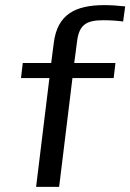

<svg xmlns="http://www.w3.org/2000/svg" viewBox="-20 -730 509 750"><path d="M384 -651C413 -651 438 -649 461 -646L469 -705C441 -708 414 -710 388 -710C274 -710 204 -674 190 -562L180 -484H69L62 -425H173L121 0H211L263 -425H424L431 -484H270L281 -568C289 -634 318 -651 384 -651Z"/></svg>

Font: Gamestation Text
Style: Italic
Weight: 400
Designer: Jonas Hecksher
Foundry: Jonas Hecksher, Playtypeª, e-types AS
Version: Version 1.003